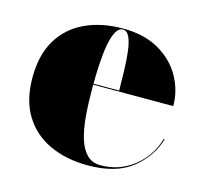

<svg xmlns="http://www.w3.org/2000/svg" viewBox="-77 -556 693 652"><g transform="rotate(15 269.0 -230.0)"><path d="M283 10Q207.5 10 149.2 -16.8Q91 -43.5 58 -96.8Q25 -150 25 -230Q25 -310 57.2 -363.2Q89.5 -416.5 147 -443.2Q204.5 -470 280 -470Q354.5 -470 406.2 -440.2Q458 -410.5 485 -362.2Q512 -314 512 -259.5H92V-263H321Q320.5 -300 319.5 -335.8Q318.5 -371.5 314.8 -401.2Q311 -431 302.8 -448.8Q294.5 -466.5 280 -466.5Q265.5 -466.5 255.8 -449Q246 -431.5 240.5 -401Q235 -370.5 232.8 -331.8Q230.5 -293 230.5 -250Q230.5 -196 234.2 -150.5Q238 -105 248.2 -71.8Q258.5 -38.5 277 -20Q295.5 -1.5 325 -1.5Q390.5 -1.5 440.8 -40.8Q491 -80 509.5 -143H513Q493.5 -78 437.5 -34Q381.5 10 283 10Z"/></g></svg>

Font: Bodoni Moda 48pt Black
Style: Regular
Weight: 900
Designer: Owen Earl
Foundry: indestructible type
Version: Version 2.004